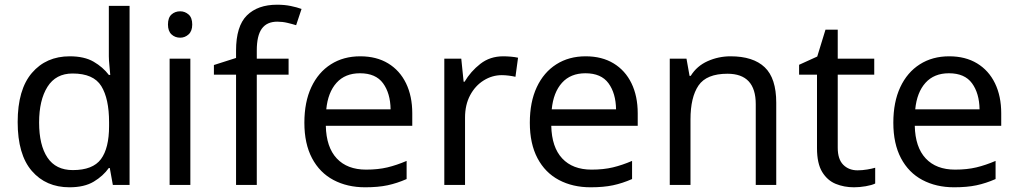

<svg xmlns="http://www.w3.org/2000/svg" viewBox="-20 -785 4321 815"><path d="M275 10Q175 10 115 -59.5Q55 -129 55 -267Q55 -405 115.5 -475.5Q176 -546 276 -546Q338 -546 377.5 -523Q417 -500 442 -467H448Q447 -480 444.5 -505.5Q442 -531 442 -546V-760H530V0H459L446 -72H442Q418 -38 378 -14Q338 10 275 10ZM289 -63Q374 -63 408.5 -109.5Q443 -156 443 -250V-266Q443 -366 410 -419.5Q377 -473 288 -473Q217 -473 181.5 -416.5Q146 -360 146 -265Q146 -169 181.5 -116Q217 -63 289 -63Z M745 -737Q765 -737 780.5 -723.5Q796 -710 796 -681Q796 -653 780.5 -639Q765 -625 745 -625Q723 -625 708 -639Q693 -653 693 -681Q693 -710 708 -723.5Q723 -737 745 -737ZM788 -536V0H700V-536Z M1205 -468H1070V0H982V-468H888V-509L982 -539V-570Q982 -674 1028 -719.5Q1074 -765 1156 -765Q1188 -765 1214.5 -759.5Q1241 -754 1260 -747L1237 -678Q1221 -683 1200 -688Q1179 -693 1157 -693Q1113 -693 1091.5 -663.5Q1070 -634 1070 -571V-536H1205Z M1509 -546Q1578 -546 1627.5 -516Q1677 -486 1703.5 -431.5Q1730 -377 1730 -304V-251H1363Q1365 -160 1409.5 -112.5Q1454 -65 1534 -65Q1585 -65 1624.5 -74.5Q1664 -84 1706 -102V-25Q1665 -7 1625 1.5Q1585 10 1530 10Q1454 10 1395.5 -21Q1337 -52 1304.5 -113.5Q1272 -175 1272 -264Q1272 -352 1301.5 -415Q1331 -478 1384.5 -512Q1438 -546 1509 -546ZM1508 -474Q1445 -474 1408.5 -433.5Q1372 -393 1365 -321H1638Q1637 -389 1606 -431.5Q1575 -474 1508 -474Z M2116 -546Q2131 -546 2148.5 -544.5Q2166 -543 2179 -540L2168 -459Q2155 -462 2139.5 -464Q2124 -466 2110 -466Q2069 -466 2033 -443.5Q1997 -421 1975.5 -380.5Q1954 -340 1954 -286V0H1866V-536H1938L1948 -438H1952Q1978 -482 2019 -514Q2060 -546 2116 -546Z M2466 -546Q2535 -546 2584.5 -516Q2634 -486 2660.5 -431.5Q2687 -377 2687 -304V-251H2320Q2322 -160 2366.5 -112.5Q2411 -65 2491 -65Q2542 -65 2581.5 -74.5Q2621 -84 2663 -102V-25Q2622 -7 2582 1.5Q2542 10 2487 10Q2411 10 2352.5 -21Q2294 -52 2261.5 -113.5Q2229 -175 2229 -264Q2229 -352 2258.5 -415Q2288 -478 2341.5 -512Q2395 -546 2466 -546ZM2465 -474Q2402 -474 2365.5 -433.5Q2329 -393 2322 -321H2595Q2594 -389 2563 -431.5Q2532 -474 2465 -474Z M3081 -546Q3177 -546 3226 -499.5Q3275 -453 3275 -349V0H3188V-343Q3188 -472 3068 -472Q2979 -472 2945 -422Q2911 -372 2911 -278V0H2823V-536H2894L2907 -463H2912Q2938 -505 2984 -525.5Q3030 -546 3081 -546Z M3620 -62Q3640 -62 3661 -65.5Q3682 -69 3695 -73V-6Q3681 1 3655 5.5Q3629 10 3605 10Q3563 10 3527.5 -4.5Q3492 -19 3470 -55Q3448 -91 3448 -156V-468H3372V-510L3449 -545L3484 -659H3536V-536H3691V-468H3536V-158Q3536 -109 3559.5 -85.5Q3583 -62 3620 -62Z M4009 -546Q4078 -546 4127.5 -516Q4177 -486 4203.5 -431.5Q4230 -377 4230 -304V-251H3863Q3865 -160 3909.5 -112.5Q3954 -65 4034 -65Q4085 -65 4124.5 -74.5Q4164 -84 4206 -102V-25Q4165 -7 4125 1.5Q4085 10 4030 10Q3954 10 3895.5 -21Q3837 -52 3804.5 -113.5Q3772 -175 3772 -264Q3772 -352 3801.5 -415Q3831 -478 3884.5 -512Q3938 -546 4009 -546ZM4008 -474Q3945 -474 3908.5 -433.5Q3872 -393 3865 -321H4138Q4137 -389 4106 -431.5Q4075 -474 4008 -474Z"/></svg>

Font: Noto Sans Tifinagh Ahaggar
Style: Regular
Weight: 400
Designer: JamraPatel
Foundry: JamraPatel LLC
Version: Version 2.006; ttfautohint (v1.8.4.7-5d5b)